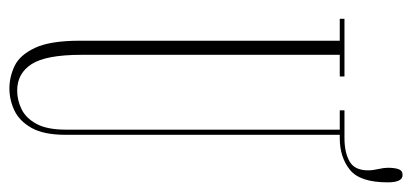

<svg xmlns="http://www.w3.org/2000/svg" viewBox="-254 -610 876 408"><g transform="rotate(90 184.0 -406.0)"><path d="M168 12Q143.5 12 120.2 1Q97 -10 81.8 -42.2Q66.5 -74.5 66.5 -138V-690H20V-700H142.5V-690H96.5V-141Q96.5 -66 116.2 -35.2Q136 -4.5 172.5 -4.5Q193 -4.5 212 -13.8Q231 -23 243.2 -45.5Q255.5 -68 255.5 -108V-690H214.5V-700H273.5Q304 -700 323 -710.8Q342 -721.5 342 -750.5Q342 -760 339.2 -772Q336.5 -784 336.5 -792Q336.5 -806.5 339.5 -815Q342.5 -823.5 352 -823.5Q367.5 -823.5 367.5 -792Q367.5 -733 340.8 -711.5Q314 -690 273.5 -690H266.5V-108Q266.5 -61 251.8 -35Q237 -9 214.5 1.5Q192 12 168 12Z"/></g></svg>

Font: Imbue 100pt Thin
Style: Regular
Weight: 100
Designer: Tyler Finck
Foundry: Etcetera Type Company
Version: Version 1.102; ttfautohint (v1.8.3)